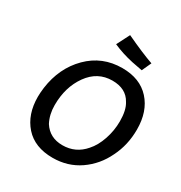

<svg xmlns="http://www.w3.org/2000/svg" viewBox="-211 -1078 1170 1239"><g transform="rotate(30 374.0 -458.0)"><path d="M374 -92Q279 -92 231 -167Q202 -222 202 -292Q202 -426 269.5 -520.5Q337 -615 447 -615Q549 -615 590 -540Q619 -495 619 -411Q619 -342 596.5 -275.5Q574 -209 536 -167Q472 -92 374 -92ZM360 10Q472 10 559 -50Q646 -110 693 -209Q741 -305 741 -420Q741 -555 667.5 -636Q594 -717 462 -717Q313 -717 210.5 -614.5Q108 -512 86 -353Q81 -313 81 -284Q81 -153 153.5 -71.5Q226 10 360 10ZM576 -767 608 -837Q528 -865 398 -926L349 -830Q419 -799 498 -782Z"/></g></svg>

Font: Brisa Sans Medium
Style: Italic
Weight: 600
Italic angle: -8°
Designer: Dalton Maag Ltd
Foundry: Dalton Maag Ltd
Version: Version 1.101;July 10, 2019;FontCreator 11.5.0.2425 64-bit